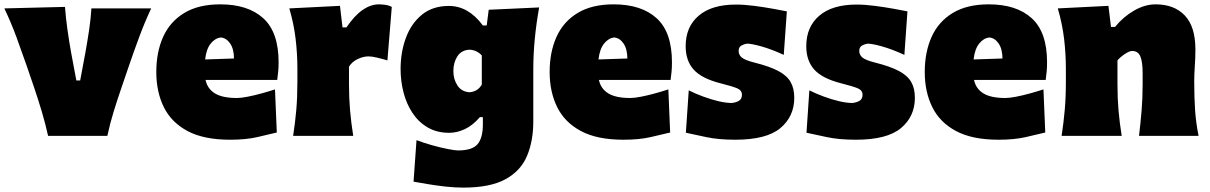

<svg xmlns="http://www.w3.org/2000/svg" viewBox="-21 -625 5563 883"><path d="M200.2 0Q188 -55.2 171.4 -111.1Q154.8 -167 136.2 -221.7L100.6 -325.7Q78.1 -390.6 54 -456.1Q29.8 -521.5 -1 -586.4L277.8 -593.3Q281.7 -541.5 289.1 -489.5Q296.4 -437.5 305.7 -385.3L330.1 -254.9H347.7L372.1 -385.3Q381.8 -439.9 389.2 -489.7Q396.5 -539.6 399.4 -586.4H674.3Q644 -521.5 619.6 -455.8Q595.2 -390.1 572.8 -324.7L537.1 -220.2Q518.1 -165 501.2 -110.1Q484.4 -55.2 472.7 0Z M1037.1 17.6Q916.5 17.6 841.8 -22.2Q767.1 -62 732.4 -132.3Q697.8 -202.6 697.8 -293.9Q697.8 -385.3 729.2 -455.3Q760.7 -525.4 826.2 -565.2Q891.6 -605 992.2 -605Q1119.6 -605 1189.9 -541Q1260.3 -477.1 1260.3 -338.4Q1260.3 -313.5 1258.3 -294.7Q1256.3 -275.9 1253.9 -257.3H924.3Q933.1 -216.3 967.8 -195.3Q1002.4 -174.3 1068.4 -174.3Q1087.4 -174.3 1117.7 -180.2Q1147.9 -186 1181.6 -195.3Q1215.3 -204.6 1243.7 -213.9L1252 -15.6Q1213.9 -6.3 1161.9 5.6Q1109.9 17.6 1037.1 17.6ZM1055.2 -356Q1054.7 -400.4 1037.1 -425.5Q1019.5 -450.7 994.6 -452.6Q968.3 -449.7 948 -424.6Q927.7 -399.4 922.4 -351.6Z M1327.1 0Q1336.4 -61 1341.6 -119.1Q1346.7 -177.2 1346.7 -250.5V-308.6Q1346.7 -377 1338.6 -445.6Q1330.6 -514.2 1309.6 -586.4L1542.5 -598.1L1554.2 -499H1572.3Q1609.4 -553.7 1646.7 -579.3Q1684.1 -605 1721.7 -605Q1732.4 -605 1749 -603Q1765.6 -601.1 1780.8 -593.3L1760.7 -347.2Q1738.3 -354 1713.6 -359.9Q1689 -365.7 1673.8 -365.7Q1649.9 -365.7 1624 -353.5Q1598.1 -341.3 1584 -318.4V-236.8Q1584 -173.8 1588.9 -117.4Q1593.8 -61 1603.5 0Z M2109.4 237.8Q2070.3 237.8 2026.6 232.9Q1982.9 228 1944.3 221.4Q1905.8 214.8 1880.9 210.4L1894.5 19.5Q1927.7 32.2 1967 43.2Q2006.3 54.2 2039.3 60.5Q2072.3 66.9 2085 66.9Q2150.9 66.9 2175.3 38.1Q2199.7 9.3 2199.7 -52.7V-86.4H2186Q2153.3 -48.3 2116.9 -31.2Q2080.6 -14.2 2044.9 -14.2Q1987.8 -14.2 1945.6 -39.1Q1903.3 -64 1875.7 -106Q1848.1 -147.9 1834.7 -200.2Q1821.3 -252.4 1821.3 -307.1Q1821.3 -384.8 1845.7 -450.9Q1870.1 -517.1 1919.4 -557.4Q1968.8 -597.7 2043.5 -597.7Q2133.3 -597.7 2199.7 -507.8H2217.3L2226.6 -580.1L2458.5 -590.8Q2445.3 -517.1 2438.5 -446.3Q2431.6 -375.5 2431.6 -305.2V-66.4Q2431.6 23.4 2402.8 92Q2374 160.6 2303.7 199.2Q2233.4 237.8 2109.4 237.8ZM2138.2 -200.7Q2177.2 -204.1 2194.8 -236.3V-370.1Q2171.4 -395 2138.2 -396.5Q2101.1 -394.5 2082.5 -366Q2064 -337.4 2064 -297.9Q2064 -260.7 2082.8 -231.9Q2101.6 -203.1 2138.2 -200.7Z M2846.2 17.6Q2725.6 17.6 2650.9 -22.2Q2576.2 -62 2541.5 -132.3Q2506.8 -202.6 2506.8 -293.9Q2506.8 -385.3 2538.3 -455.3Q2569.8 -525.4 2635.3 -565.2Q2700.7 -605 2801.3 -605Q2928.7 -605 2999 -541Q3069.3 -477.1 3069.3 -338.4Q3069.3 -313.5 3067.4 -294.7Q3065.4 -275.9 3063 -257.3H2733.4Q2742.2 -216.3 2776.9 -195.3Q2811.5 -174.3 2877.4 -174.3Q2896.5 -174.3 2926.8 -180.2Q2957 -186 2990.7 -195.3Q3024.4 -204.6 3052.7 -213.9L3061 -15.6Q3022.9 -6.3 2970.9 5.6Q2918.9 17.6 2846.2 17.6ZM2864.3 -356Q2863.8 -400.4 2846.2 -425.5Q2828.6 -450.7 2803.7 -452.6Q2777.3 -449.7 2757.1 -424.6Q2736.8 -399.4 2731.4 -351.6Z M3360.8 17.6Q3282.7 17.6 3226.3 5.4Q3169.9 -6.8 3133.3 -14.6L3146.5 -209.5Q3177.7 -193.8 3213.6 -180.7Q3249.5 -167.5 3283.9 -159.4Q3318.4 -151.4 3344.2 -151.4Q3363.3 -153.3 3377.2 -161.4Q3391.1 -169.4 3391.1 -189.5Q3391.1 -209.5 3369.4 -218.8Q3347.7 -228 3291.5 -242.2Q3205.6 -264.2 3168.9 -305.2Q3132.3 -346.2 3132.3 -412.6Q3132.3 -501.5 3192.1 -552.7Q3252 -604 3363.3 -604Q3402.3 -604 3447.3 -598.1Q3492.2 -592.3 3532.5 -585Q3572.8 -577.6 3597.7 -572.8L3583.5 -372.6Q3528.8 -397.9 3482.4 -411.1Q3436 -424.3 3414.1 -424.3Q3400.9 -422.4 3388.4 -415.3Q3376 -408.2 3376 -390.6Q3376 -372.6 3390.6 -360.4Q3405.3 -348.1 3449.7 -336.9Q3518.1 -319.8 3557.9 -298.8Q3597.7 -277.8 3614.7 -248.3Q3631.8 -218.8 3631.8 -175.3Q3631.8 -89.4 3567.9 -35.9Q3503.9 17.6 3360.8 17.6Z M3915.5 17.6Q3837.4 17.6 3781 5.4Q3724.6 -6.8 3688 -14.6L3701.2 -209.5Q3732.4 -193.8 3768.3 -180.7Q3804.2 -167.5 3838.6 -159.4Q3873 -151.4 3898.9 -151.4Q3918 -153.3 3931.9 -161.4Q3945.8 -169.4 3945.8 -189.5Q3945.8 -209.5 3924.1 -218.8Q3902.3 -228 3846.2 -242.2Q3760.3 -264.2 3723.6 -305.2Q3687 -346.2 3687 -412.6Q3687 -501.5 3746.8 -552.7Q3806.6 -604 3918 -604Q3957 -604 4002 -598.1Q4046.9 -592.3 4087.2 -585Q4127.4 -577.6 4152.3 -572.8L4138.2 -372.6Q4083.5 -397.9 4037.1 -411.1Q3990.7 -424.3 3968.8 -424.3Q3955.6 -422.4 3943.1 -415.3Q3930.7 -408.2 3930.7 -390.6Q3930.7 -372.6 3945.3 -360.4Q3960 -348.1 4004.4 -336.9Q4072.8 -319.8 4112.5 -298.8Q4152.3 -277.8 4169.4 -248.3Q4186.5 -218.8 4186.5 -175.3Q4186.5 -89.4 4122.6 -35.9Q4058.6 17.6 3915.5 17.6Z M4571.3 17.6Q4450.7 17.6 4376 -22.2Q4301.3 -62 4266.6 -132.3Q4231.9 -202.6 4231.9 -293.9Q4231.9 -385.3 4263.4 -455.3Q4294.9 -525.4 4360.4 -565.2Q4425.8 -605 4526.4 -605Q4653.8 -605 4724.1 -541Q4794.4 -477.1 4794.4 -338.4Q4794.4 -313.5 4792.5 -294.7Q4790.5 -275.9 4788.1 -257.3H4458.5Q4467.3 -216.3 4502 -195.3Q4536.6 -174.3 4602.5 -174.3Q4621.6 -174.3 4651.9 -180.2Q4682.1 -186 4715.8 -195.3Q4749.5 -204.6 4777.8 -213.9L4786.1 -15.6Q4748 -6.3 4696 5.6Q4644 17.6 4571.3 17.6ZM4589.4 -356Q4588.9 -400.4 4571.3 -425.5Q4553.7 -450.7 4528.8 -452.6Q4502.4 -449.7 4482.2 -424.6Q4461.9 -399.4 4456.5 -351.6Z M4861.3 0Q4870.6 -61 4875.7 -119.1Q4880.9 -177.2 4880.9 -250.5V-308.6Q4880.9 -377 4872.8 -445.6Q4864.7 -514.2 4843.8 -586.4L5076.7 -598.1L5088.4 -501H5106.9Q5144.5 -547.4 5194.3 -576.2Q5244.1 -605 5293.5 -605Q5379.4 -605 5428 -553.7Q5476.6 -502.4 5476.6 -397.5Q5476.6 -358.9 5473.9 -321.3Q5471.2 -283.7 5471.2 -250.5Q5471.2 -177.2 5475.1 -119.1Q5479 -61 5491.2 0H5217.3Q5224.6 -61 5229.2 -117.4Q5233.9 -173.8 5233.9 -236.8V-288.6Q5233.9 -340.8 5223.4 -365.7Q5212.9 -390.6 5185.5 -390.6Q5173.3 -390.6 5152.3 -376.7Q5131.3 -362.8 5118.2 -347.2V-236.8Q5118.2 -173.8 5123 -117.4Q5127.9 -61 5137.7 0Z"/></svg>

Font: Pinar-DS3-FD Black
Style: Regular
Weight: 900
Designer: Amin Abedi
Version: Version 3.000